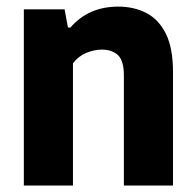

<svg xmlns="http://www.w3.org/2000/svg" viewBox="-20 -576 608 596"><path d="M54 0V-547H180.5L191 -490.5H198.5Q255 -555.5 347 -555.5Q395.5 -555.5 434 -535.8Q472.5 -516 494.8 -471.5Q517 -427 517 -352.5V0H364.5V-342Q364.5 -388 346 -405Q327.5 -422 296 -422Q272.5 -422 247.8 -411.8Q223 -401.5 206.5 -379.5V0Z"/></svg>

Font: Encode Sans SmCnd
Style: Bold
Weight: 700
Width: 4
Designer: Multiple Designers
Foundry: Impallari Type
Version: Version 3.002; ttfautohint (v1.8.3) -l 8 -r 50 -G 200 -x 14 